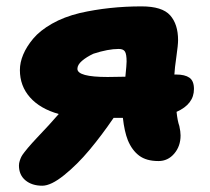

<svg xmlns="http://www.w3.org/2000/svg" viewBox="-20 -508 665 608"><path d="M113.8 80.1Q81.1 80.1 60.5 63Q40 45.9 40 16.1Q40 8.8 42.5 1.2Q44.9 -6.3 47.6 -11.7Q50.3 -17.1 57.6 -26.4Q64.9 -35.6 68.4 -39.8Q71.8 -43.9 82.5 -55.9Q93.3 -67.9 97.2 -71.8Q138.2 -114.7 166 -147Q106.9 -163.6 75 -199.7Q43 -235.8 43 -286.1Q43 -310.1 53.5 -335.2Q64 -360.4 85.2 -385.7Q106.4 -411.1 144.5 -432.9Q182.6 -454.6 232.9 -466.8Q325.7 -487.8 428.2 -487.8Q493.7 -487.8 518.8 -459.5Q543.9 -431.2 543.9 -380.9Q543.9 -365.7 538.6 -328.9Q533.2 -292 532.2 -272H538.1Q565.4 -272 579.8 -262Q594.2 -252 594.2 -226.1Q594.2 -178.2 539.1 -153.8Q542 -125.5 547.9 -108.9Q551.8 -91.3 551.8 -79.1Q551.8 -44.9 531.7 -21.5Q511.7 2 481.9 2Q443.4 2 420.7 -15.1Q397.9 -32.2 384.8 -64Q374 -91.3 369.1 -134.8H339.8Q301.8 -79.1 263.2 -33Q224.6 13.2 183.1 46.6Q141.6 80.1 113.8 80.1ZM225.1 -290Q225.1 -264.2 320.8 -264.2Q327.6 -264.2 346.7 -264.6Q365.7 -265.1 377 -265.1Q380.9 -303.2 380.9 -313Q380.9 -336.4 375.7 -344.7Q370.6 -353 356 -353Q322.3 -353 275.9 -337.9Q253.9 -327.6 239.5 -315.2Q225.1 -302.7 225.1 -290Z"/></svg>

Font: Shantell Sans Irregular Bouncy
Style: Regular
Weight: 800
Designer: Stephen Nixon, Anya Danilova, Shantell Martin
Foundry: Arrow Type
Version: Version 1.006;[9816181b4]